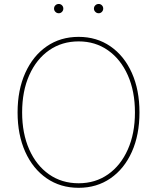

<svg xmlns="http://www.w3.org/2000/svg" viewBox="-20 -919 777 949"><path d="M368.7 9.3Q278.8 9.3 210.7 -37.6Q142.6 -84.5 104.7 -168.7Q66.9 -252.9 66.9 -363.3Q66.9 -474.6 105 -558.8Q143.1 -643.1 210.9 -689.9Q278.8 -736.8 368.7 -736.8Q458 -736.8 525.9 -689.9Q593.8 -643.1 631.6 -558.8Q669.4 -474.6 669.4 -363.3Q669.4 -252.4 631.6 -168.2Q593.8 -84 525.9 -37.4Q458 9.3 368.7 9.3ZM368.7 -13.2Q451.2 -13.2 513.9 -57.1Q576.7 -101.1 611.8 -180.2Q647 -259.3 647 -363.3Q647 -467.8 611.8 -546.9Q576.7 -626 513.9 -670.2Q451.2 -714.4 368.7 -714.4Q286.1 -714.4 223.1 -670.7Q160.2 -627 124.8 -547.9Q89.4 -468.8 89.4 -363.3Q89.4 -259.8 124.3 -180.7Q159.2 -101.6 222.2 -57.4Q285.2 -13.2 368.7 -13.2ZM467.8 -853.5Q458 -853.5 451.2 -860.4Q444.3 -867.2 444.3 -876.5Q444.3 -886.2 451.2 -892.8Q458 -899.4 467.8 -899.4Q477.1 -899.4 483.6 -892.8Q490.2 -886.2 490.2 -876.5Q490.2 -867.2 483.6 -860.4Q477.1 -853.5 467.8 -853.5ZM270.5 -853.5Q260.7 -853.5 253.9 -860.4Q247.1 -867.2 247.1 -876.5Q247.1 -886.2 253.9 -892.8Q260.7 -899.4 270.5 -899.4Q279.8 -899.4 286.4 -892.8Q293 -886.2 293 -876.5Q293 -867.2 286.4 -860.4Q279.8 -853.5 270.5 -853.5Z"/></svg>

Font: Inter 17pt Thin
Style: Regular
Weight: 250
Version: Version 4.001;git-66647c0bb